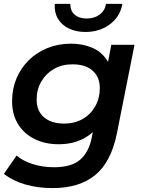

<svg xmlns="http://www.w3.org/2000/svg" viewBox="-25 -764 739 985"><path d="M245 201Q169 201 105 182.5Q41 164 -5 128L60 34Q91 61 142 77.5Q193 94 253 94Q341 94 386 55.5Q431 17 446 -60L468 -170L501 -283L521 -404L546 -534H665L575 -81Q545 68 463 134.5Q381 201 245 201ZM276 -24Q207 -24 153 -50.5Q99 -77 68 -126.5Q37 -176 37 -245Q37 -308 59.5 -361.5Q82 -415 122.5 -455Q163 -495 218.5 -517.5Q274 -540 340 -540Q398 -540 447 -519.5Q496 -499 525 -453.5Q554 -408 552 -334Q550 -246 517 -175.5Q484 -105 423 -64.5Q362 -24 276 -24ZM304 -130Q358 -130 399 -153.5Q440 -177 463.5 -218.5Q487 -260 487 -312Q487 -369 450 -401.5Q413 -434 347 -434Q293 -434 252 -410.5Q211 -387 187 -346Q163 -305 163 -252Q163 -195 200.5 -162.5Q238 -130 304 -130ZM413 -600Q366 -600 329 -617.5Q292 -635 272.5 -667.5Q253 -700 256 -744H336Q335 -709 358 -689Q381 -669 420 -669Q459 -669 486 -689Q513 -709 519 -744H603Q591 -678 538.5 -639Q486 -600 413 -600Z"/></svg>

Font: MOST Montserrat SemiBold
Style: Italic
Weight: 600
Italic angle: -11.3°
Designer: Julieta Ulanovsky
Foundry: Julieta Ulanovsky
Version: Version 8.000;March 11, 2024;FontCreator 15.0.0.2926 64-bit